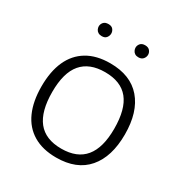

<svg xmlns="http://www.w3.org/2000/svg" viewBox="-165 -809 907 953"><g transform="rotate(30 289.0 -332.0)"><path d="M289 20Q211 20 157.5 -12Q104 -44 77 -104.5Q50 -165 50 -250Q50 -336 77 -396Q104 -456 157.5 -488Q211 -520 289 -520Q406 -520 467 -449Q528 -378 528 -250Q528 -122 467 -51Q406 20 289 20ZM289 -31Q379 -31 423.5 -85Q468 -139 468 -248Q468 -360 424 -414.5Q380 -469 289 -469Q200 -469 155 -416Q110 -363 110 -253Q110 -142 154 -86.5Q198 -31 289 -31ZM147 -650Q147 -663 156 -673.5Q165 -684 184 -684Q202 -684 210.5 -673.5Q219 -663 219 -650Q219 -637 210.5 -626Q202 -615 184 -615Q172 -615 163.5 -620Q155 -625 151 -633.5Q147 -642 147 -650ZM358 -650Q358 -663 367 -673.5Q376 -684 394 -684Q412 -684 421 -673.5Q430 -663 430 -650Q430 -637 421 -626Q412 -615 394 -615Q382 -615 374 -620Q366 -625 362 -633.5Q358 -642 358 -650Z"/></g></svg>

Font: Moderustic Light
Style: Regular
Weight: 300
Designer: Tural Alisoy
Foundry: TAFT Foundry
Version: Version 2.120